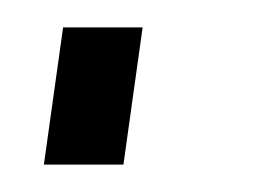

<svg xmlns="http://www.w3.org/2000/svg" viewBox="-20 -120 198 140"><path d="M84 -100 70 0H12L26 -100Z"/></svg>

Font: Pathway Extreme 8pt Thin 12pt
Style: Italic
Weight: 100
Italic angle: -8°
Version: Version 1.001;gftools[0.9.26]